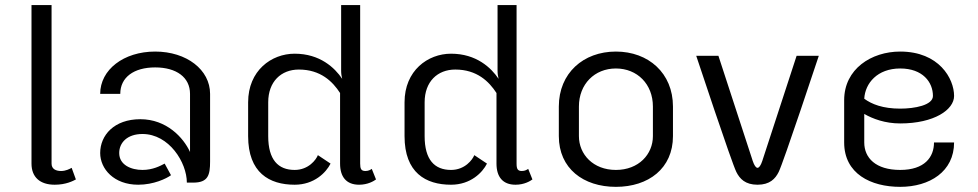

<svg xmlns="http://www.w3.org/2000/svg" viewBox="-20 -720 3857 757"><path d="M279.2 -12.5 262.5 -58.3C255 -54.2 240 -45.8 220.8 -45.8C200.8 -45.8 183.3 -53.3 183.3 -75V-700H104.2V-75C104.2 -21.7 137.5 8.3 195.8 8.3C240 8.3 268.3 -6.7 279.2 -12.5Z M716.7 0H741.7C800.8 0 808.3 -30 808.3 -83.3V-350C808.3 -445 715.8 -516.7 591.7 -516.7C467.5 -516.7 375 -445 375 -350H454.2C454.2 -415 507.5 -454.2 591.7 -454.2C675.8 -454.2 729.2 -415 729.2 -350V-120.8C703.3 -177.5 636.7 -250 533.3 -250C430 -250 375 -186.7 375 -116.7C375 -54.2 429.2 8.3 525 8.3C585.8 8.3 635.8 -15.8 654.2 -29.2L629.2 -75C611.7 -65.8 582.5 -50 541.7 -50C497.5 -50 450 -69.2 450 -116.7C450 -157.5 481.7 -191.7 541.7 -191.7C646.7 -191.7 716.7 -79.2 716.7 0Z M1325 -700V-441.7C1325 -429.2 1326.7 -418.3 1329.2 -409.2C1300 -452.5 1241.7 -508.3 1141.7 -508.3C1050 -508.3 958.3 -441.7 958.3 -316.7V-183.3C958.3 -39.2 1041.7 8.3 1141.7 8.3C1219.2 8.3 1265.8 -40 1283.3 -75L1233.3 -108.3C1226.7 -90.8 1196.7 -50 1141.7 -50C1076.7 -50 1037.5 -90 1037.5 -183.3V-316.7C1037.5 -398.3 1088.3 -445.8 1158.3 -445.8C1244.2 -445.8 1291.7 -398.3 1320.8 -353.3V-75C1320.8 -23.3 1345 8.3 1395.8 8.3C1430 8.3 1453.3 -5.8 1462.5 -12.5L1445.8 -54.2C1440.8 -50.8 1433.3 -45.8 1420.8 -45.8C1404.2 -45.8 1400 -54.2 1400 -75V-700Z M1941.7 -700V-441.7C1941.7 -429.2 1943.3 -418.3 1945.8 -409.2C1916.7 -452.5 1858.3 -508.3 1758.3 -508.3C1666.7 -508.3 1575 -441.7 1575 -316.7V-183.3C1575 -39.2 1658.3 8.3 1758.3 8.3C1835.8 8.3 1882.5 -40 1900 -75L1850 -108.3C1843.3 -90.8 1813.3 -50 1758.3 -50C1693.3 -50 1654.2 -90 1654.2 -183.3V-316.7C1654.2 -398.3 1705 -445.8 1775 -445.8C1860.8 -445.8 1908.3 -398.3 1937.5 -353.3V-75C1937.5 -23.3 1961.7 8.3 2012.5 8.3C2046.7 8.3 2070 -5.8 2079.2 -12.5L2062.5 -54.2C2057.5 -50.8 2050 -45.8 2037.5 -45.8C2020.8 -45.8 2016.7 -54.2 2016.7 -75V-700Z M2408.3 -516.7C2280 -516.7 2183.3 -431.7 2183.3 -300V-183.3C2183.3 -55.8 2280 16.7 2408.3 16.7C2536.7 16.7 2633.3 -55.8 2633.3 -183.3V-300C2633.3 -431.7 2536.7 -516.7 2408.3 -516.7ZM2408.3 -450C2492.5 -450 2554.2 -388.3 2554.2 -300V-183.3C2554.2 -111.7 2498.3 -50 2408.3 -50C2318.3 -50 2262.5 -111.7 2262.5 -183.3V-300C2262.5 -388.3 2324.2 -450 2408.3 -450Z M2725 -500C2725 -500 2865 -77.5 2883.3 -41.7C2896.7 -15 2918.3 8.3 2966.7 8.3C3015 8.3 3036.7 -15 3050 -41.7C3068.3 -77.5 3208.3 -500 3208.3 -500H3120.8L2987.5 -91.7C2987.5 -91.7 2978.3 -58.3 2966.7 -58.3C2955 -58.3 2945.8 -91.7 2945.8 -91.7L2812.5 -500Z M3529.2 -516.7C3415.8 -516.7 3308.3 -448.3 3308.3 -325V-158.3C3308.3 -35 3413.3 16.7 3529.2 16.7C3645 16.7 3741.7 -43.3 3741.7 -158.3H3662.5C3662.5 -100.8 3625.8 -50 3529.2 -50C3432.5 -50 3387.5 -97.5 3387.5 -158.3V-270.8C3420.8 -251.7 3469.2 -233.3 3529.2 -233.3C3663.3 -233.3 3741.7 -287.5 3741.7 -341.7C3741.7 -410 3682.5 -516.7 3529.2 -516.7ZM3387.5 -330.8C3390.8 -391.7 3439.2 -450 3529.2 -450C3618.3 -450 3658.3 -395.8 3658.3 -341.7C3658.3 -305 3585.8 -291.7 3529.2 -291.7C3460.8 -291.7 3416.7 -309.2 3387.5 -330.8Z"/></svg>

Font: BoonHome
Style: Book
Weight: 400
Designer: Sungsit Sawaiwan
Foundry: Sungsit Sawaiwan
Version: Version 0.2